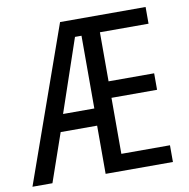

<svg xmlns="http://www.w3.org/2000/svg" viewBox="-82 -792 858 871"><g transform="rotate(-10 347.0 -357.0)"><path d="M645 0V-77H421V-335H631V-411H421V-637H645V-714H251L-2 0H90L167 -222H335V0ZM192 -301 306 -636H336V-301Z"/></g></svg>

Font: Noto Sans Malayalam Condensed
Style: Regular
Weight: 400
Width: 3
Designer: Jelle Bosma - Monotype Design Team
Foundry: Monotype Imaging Inc.
Version: Version 2.104